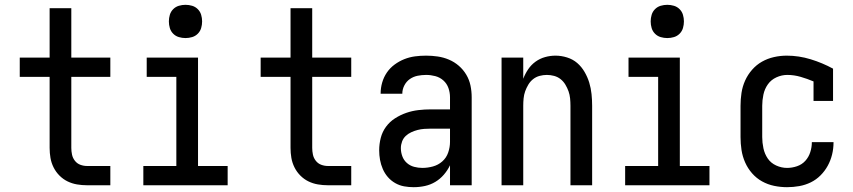

<svg xmlns="http://www.w3.org/2000/svg" viewBox="-20 -769 3540 797"><path d="M341 0Q320 0 299.5 -3.5Q279 -7 260.5 -16Q242 -25 227 -40Q212 -55 202.5 -74Q193 -93 189.5 -113.5Q186 -134 186 -155V-450H62V-530H186V-735H276V-530H438V-450H276V-155Q276 -141 279 -127Q282 -113 291 -101.5Q300 -90 313.5 -85Q327 -80 341 -80H438V0Z M575 0V-80H712V-450H589V-530H802V-80H925V0ZM750 -611Q736 -611 722.5 -615Q709 -619 699 -629Q689 -639 685 -652.5Q681 -666 681 -680Q681 -694 685 -707.5Q689 -721 699 -731Q709 -741 722.5 -745Q736 -749 750 -749Q764 -749 777.5 -745Q791 -741 801 -731Q811 -721 815 -707.5Q819 -694 819 -680Q819 -666 815 -652.5Q811 -639 801 -629Q791 -619 777.5 -615Q764 -611 750 -611Z M1341 0Q1320 0 1299.5 -3.5Q1279 -7 1260.5 -16Q1242 -25 1227 -40Q1212 -55 1202.5 -74Q1193 -93 1189.5 -113.5Q1186 -134 1186 -155V-450H1062V-530H1186V-735H1276V-530H1438V-450H1276V-155Q1276 -141 1279 -127Q1282 -113 1291 -101.5Q1300 -90 1313.5 -85Q1327 -80 1341 -80H1438V0Z M1697 8Q1677 8 1657.5 4.5Q1638 1 1620.5 -9Q1603 -19 1590 -34Q1577 -49 1569 -67.5Q1561 -86 1557.5 -105.5Q1554 -125 1554 -145Q1554 -171 1560.5 -196.5Q1567 -222 1582.5 -243Q1598 -264 1620 -278Q1642 -292 1666.5 -300.5Q1691 -309 1717 -312Q1743 -315 1769 -315H1848V-365Q1848 -385 1841.5 -403.5Q1835 -422 1820.5 -435Q1806 -448 1787 -453Q1768 -458 1749 -458Q1731 -458 1713.5 -454.5Q1696 -451 1681.5 -441Q1667 -431 1658.5 -414.5Q1650 -398 1650 -380Q1650 -380 1650 -380Q1650 -380 1650 -380H1560Q1560 -380 1560 -380.5Q1560 -381 1560 -381Q1560 -404 1566.5 -426.5Q1573 -449 1586 -468Q1599 -487 1618 -501Q1637 -515 1658.5 -523.5Q1680 -532 1702.5 -535Q1725 -538 1749 -538Q1773 -538 1797 -534.5Q1821 -531 1843.5 -521.5Q1866 -512 1884.5 -496Q1903 -480 1915.5 -459Q1928 -438 1933 -414Q1938 -390 1938 -365V0H1848V-83Q1838 -62 1822.5 -44Q1807 -26 1787 -14Q1767 -2 1744 3Q1721 8 1697 8ZM1733 -72Q1755 -72 1777 -78Q1799 -84 1816 -99Q1833 -114 1840.5 -136Q1848 -158 1848 -180V-235H1769Q1755 -235 1741 -234Q1727 -233 1713.5 -229.5Q1700 -226 1687 -220Q1674 -214 1664 -204.5Q1654 -195 1649 -181.5Q1644 -168 1644 -154Q1644 -137 1650 -120.5Q1656 -104 1669 -92.5Q1682 -81 1699 -76.5Q1716 -72 1733 -72Z M2062 0V-530H2152V-442Q2160 -463 2172.5 -481.5Q2185 -500 2203 -513Q2221 -526 2242.5 -532Q2264 -538 2286 -538Q2310 -538 2334 -530.5Q2358 -523 2376 -507.5Q2394 -492 2406.5 -470.5Q2419 -449 2426 -426Q2433 -403 2435.5 -378.5Q2438 -354 2438 -330V0H2348V-330Q2348 -345 2346.5 -360.5Q2345 -376 2340 -390Q2335 -404 2327 -417.5Q2319 -431 2307 -440.5Q2295 -450 2280 -454Q2265 -458 2250 -458Q2235 -458 2220 -454Q2205 -450 2193 -440.5Q2181 -431 2173 -417.5Q2165 -404 2160 -390Q2155 -376 2153.5 -360.5Q2152 -345 2152 -330V0Z M2575 0V-80H2712V-450H2589V-530H2802V-80H2925V0ZM2750 -611Q2736 -611 2722.5 -615Q2709 -619 2699 -629Q2689 -639 2685 -652.5Q2681 -666 2681 -680Q2681 -694 2685 -707.5Q2689 -721 2699 -731Q2709 -741 2722.5 -745Q2736 -749 2750 -749Q2764 -749 2777.5 -745Q2791 -741 2801 -731Q2811 -721 2815 -707.5Q2819 -694 2819 -680Q2819 -666 2815 -652.5Q2811 -639 2801 -629Q2791 -619 2777.5 -615Q2764 -611 2750 -611Z M3247 8Q3220 8 3193.5 2.5Q3167 -3 3143.5 -16Q3120 -29 3102 -49.5Q3084 -70 3073 -95Q3062 -120 3058 -146.5Q3054 -173 3054 -200V-330Q3054 -357 3058 -383.5Q3062 -410 3073 -434.5Q3084 -459 3102 -479.5Q3120 -500 3143 -513Q3166 -526 3192.5 -532Q3219 -538 3246 -538Q3296 -538 3345 -523Q3394 -508 3438 -484V-350H3357V-431Q3331 -442 3303.5 -450Q3276 -458 3248 -458Q3225 -458 3203 -448Q3181 -438 3167.5 -419Q3154 -400 3149 -376.5Q3144 -353 3144 -330V-200Q3144 -177 3149 -153.5Q3154 -130 3167 -111Q3180 -92 3202 -82Q3224 -72 3247 -72Q3268 -72 3288.5 -79Q3309 -86 3323 -101.5Q3337 -117 3343.5 -137.5Q3350 -158 3350 -178Q3350 -179 3350 -179Q3350 -179 3350 -179H3440Q3440 -179 3440 -178.5Q3440 -178 3440 -178Q3440 -152 3434 -127.5Q3428 -103 3416 -81Q3404 -59 3386 -41Q3368 -23 3345.5 -12Q3323 -1 3298 3.5Q3273 8 3247 8Z"/></svg>

Font: iosevka_custom_sans_ss08 Md
Style: Regular
Weight: 500
Designer: Belleve Invis
Foundry: Belleve Invis
Version: Version 10.3.0; ttfautohint (v1.8.3)